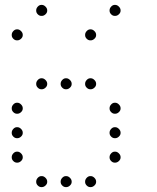

<svg xmlns="http://www.w3.org/2000/svg" viewBox="-20 -793 640 785"><path d="M149 -773Q141 -773 134.5 -766Q128 -759 128 -751V-749Q128 -741 134.5 -734.5Q141 -728 149 -728H151Q159 -728 166 -734.5Q173 -741 173 -749V-751Q173 -759 166 -766Q159 -773 151 -773ZM449 -773Q441 -773 434.5 -766Q428 -759 428 -751V-749Q428 -741 434.5 -734.5Q441 -728 449 -728H451Q459 -728 466 -734.5Q473 -741 473 -749V-751Q473 -759 466 -766Q459 -773 451 -773ZM49 -673Q41 -673 34.5 -666Q28 -659 28 -651V-649Q28 -641 34.5 -634.5Q41 -628 49 -628H51Q59 -628 66 -634.5Q73 -641 73 -649V-651Q73 -659 66 -666Q59 -673 51 -673ZM349 -673Q341 -673 334.5 -666Q328 -659 328 -651V-649Q328 -641 334.5 -634.5Q341 -628 349 -628H351Q359 -628 366 -634.5Q373 -641 373 -649V-651Q373 -659 366 -666Q359 -673 351 -673ZM149 -473Q141 -473 134.5 -466Q128 -459 128 -451V-449Q128 -441 134.5 -434.5Q141 -428 149 -428H151Q159 -428 166 -434.5Q173 -441 173 -449V-451Q173 -459 166 -466Q159 -473 151 -473ZM249 -473Q241 -473 234.5 -466Q228 -459 228 -451V-449Q228 -441 234.5 -434.5Q241 -428 249 -428H251Q259 -428 266 -434.5Q273 -441 273 -449V-451Q273 -459 266 -466Q259 -473 251 -473ZM349 -473Q341 -473 334.5 -466Q328 -459 328 -451V-449Q328 -441 334.5 -434.5Q341 -428 349 -428H351Q359 -428 366 -434.5Q373 -441 373 -449V-451Q373 -459 366 -466Q359 -473 351 -473ZM49 -373Q41 -373 34.5 -366Q28 -359 28 -351V-349Q28 -341 34.5 -334.5Q41 -328 49 -328H51Q59 -328 66 -334.5Q73 -341 73 -349V-351Q73 -359 66 -366Q59 -373 51 -373ZM449 -373Q441 -373 434.5 -366Q428 -359 428 -351V-349Q428 -341 434.5 -334.5Q441 -328 449 -328H451Q459 -328 466 -334.5Q473 -341 473 -349V-351Q473 -359 466 -366Q459 -373 451 -373ZM49 -273Q41 -273 34.5 -266Q28 -259 28 -251V-249Q28 -241 34.5 -234.5Q41 -228 49 -228H51Q59 -228 66 -234.5Q73 -241 73 -249V-251Q73 -259 66 -266Q59 -273 51 -273ZM449 -273Q441 -273 434.5 -266Q428 -259 428 -251V-249Q428 -241 434.5 -234.5Q441 -228 449 -228H451Q459 -228 466 -234.5Q473 -241 473 -249V-251Q473 -259 466 -266Q459 -273 451 -273ZM49 -173Q41 -173 34.5 -166Q28 -159 28 -151V-149Q28 -141 34.5 -134.5Q41 -128 49 -128H51Q59 -128 66 -134.5Q73 -141 73 -149V-151Q73 -159 66 -166Q59 -173 51 -173ZM449 -173Q441 -173 434.5 -166Q428 -159 428 -151V-149Q428 -141 434.5 -134.5Q441 -128 449 -128H451Q459 -128 466 -134.5Q473 -141 473 -149V-151Q473 -159 466 -166Q459 -173 451 -173ZM149 -73Q141 -73 134.5 -66Q128 -59 128 -51V-49Q128 -41 134.5 -34.5Q141 -28 149 -28H151Q159 -28 166 -34.5Q173 -41 173 -49V-51Q173 -59 166 -66Q159 -73 151 -73ZM249 -73Q241 -73 234.5 -66Q228 -59 228 -51V-49Q228 -41 234.5 -34.5Q241 -28 249 -28H251Q259 -28 266 -34.5Q273 -41 273 -49V-51Q273 -59 266 -66Q259 -73 251 -73ZM349 -73Q341 -73 334.5 -66Q328 -59 328 -51V-49Q328 -41 334.5 -34.5Q341 -28 349 -28H351Q359 -28 366 -34.5Q373 -41 373 -49V-51Q373 -59 366 -66Q359 -73 351 -73Z"/></svg>

Font: Doto Rounded Light
Style: Regular
Weight: 300
Monospace: yes
Version: Version 1.000